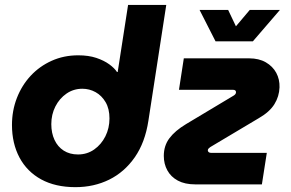

<svg xmlns="http://www.w3.org/2000/svg" viewBox="-20 -750 1185 781"><path d="M287 11.3Q205.3 11.3 147.5 -20.3Q89.7 -52 59.2 -109.3Q28.7 -166.7 28.7 -241.7Q28.7 -300 48.7 -351.5Q68.7 -403 104.8 -441.8Q141 -480.7 190.3 -502.8Q239.7 -525 298 -525Q340.3 -525 371.7 -514.5Q403 -504 424.3 -488.5Q445.7 -473 456 -457H458.7L501 -730H656.3L583.7 -259.3Q570.3 -170.7 528.3 -110.3Q486.3 -50 424.2 -19.3Q362 11.3 287 11.3ZM297.3 -121.7Q334.3 -121.7 363.2 -142Q392 -162.3 408.7 -195.5Q425.3 -228.7 425.3 -268.3Q425.3 -307.7 409.5 -334.5Q393.7 -361.3 368.7 -375.2Q343.7 -389 315 -389Q279 -389 250.5 -369.3Q222 -349.7 205.3 -317Q188.7 -284.3 188.7 -245Q188.7 -209 201.7 -181Q214.7 -153 239.2 -137.3Q263.7 -121.7 297.3 -121.7ZM774 0Q732 0 703.5 -15.3Q675 -30.7 660.7 -57Q646.3 -83.3 646.3 -116Q646.3 -157.3 669.2 -187.8Q692 -218.3 737 -245.3L929.7 -360.7Q934 -363 937 -366.7Q940 -370.3 940 -374.7Q940 -379.7 937 -382.2Q934 -384.7 928 -384.7H708L727.7 -512.7H993.3Q1033.3 -512.7 1061.3 -496.5Q1089.3 -480.3 1103.7 -453.8Q1118 -427.3 1117 -394.7Q1115.7 -357.7 1096.2 -326.2Q1076.7 -294.7 1033.3 -269.7L835.3 -151.7Q832 -149.7 828.7 -146.2Q825.3 -142.7 825.3 -138.3Q825.3 -134.3 828.8 -131.3Q832.3 -128.3 837.7 -128.3H1065.3L1045.3 0ZM856.7 -582 791.7 -709.7H908L939.7 -643L996 -709.7H1118.7L1008.7 -582Z"/></svg>

Font: MuseoModerno Thin
Style: Italic
Weight: 100
Italic angle: -9°
Designer: Pablo Cosgaya, Héctor Gatti, Marcela Romero, and the Authors of The MuseoModerno Project.
Foundry: Omnibus-Type Team
Version: Version 1.003